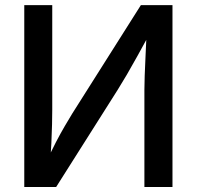

<svg xmlns="http://www.w3.org/2000/svg" viewBox="-20 -748 787 768"><path d="M669.9 0H557.6V-389.2Q557.6 -410.2 558.8 -445.6Q560.1 -481 562.3 -527.3Q564.5 -573.7 566.9 -627.9L584 -623Q552.2 -564.9 529.1 -522.9Q505.9 -481 487.3 -449.2Q468.8 -417.5 450.7 -388.7L204.6 0H77.1V-727.5H189V-309.1Q189 -286.1 188.2 -251Q187.5 -215.8 185.5 -175.8Q183.6 -135.7 179.7 -97.2L166.5 -102.5Q185.1 -143.1 203.6 -179Q222.2 -214.8 239.3 -243.9Q256.3 -272.9 268.6 -293L543.5 -727.5H669.9Z"/></svg>

Font: Inter 18pt Medium
Style: Regular
Weight: 500
Designer: Rasmus Andersson
Foundry: rsms
Version: Version 4.001;git-66647c0bb